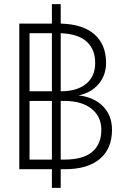

<svg xmlns="http://www.w3.org/2000/svg" viewBox="-20 -825 640 936"><path d="M74 0V-710H233V-805H276V-710Q385 -707 441 -657Q497 -607 497 -519Q497 -457 460 -414.5Q423 -372 363 -360Q439 -351 482.5 -306.5Q526 -262 526 -192Q526 -100 466.5 -50Q407 0 295 0H276V91H233V0ZM124 -380H233V-663H124ZM444 -518Q444 -585 402 -622.5Q360 -660 276 -663V-380Q355 -380 399.5 -416Q444 -452 444 -518ZM124 -47H233V-333H124ZM294 -333H276V-47H294Q385 -47 429.5 -84.5Q474 -122 474 -192Q474 -257 426 -295Q378 -333 294 -333Z"/></svg>

Font: Geist Mono UltraLight
Style: Regular
Weight: 200
Monospace: yes
Designer: Basement.studio, Andrés Briganti, Mateo Zaragoza
Foundry: Basement.studio, Vercel, Andrés Briganti, Guido Ferreyra, Mateo Zaragoza
Version: Version 1.400; ttfautohint (v1.8.4.7-5d5b)